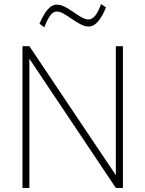

<svg xmlns="http://www.w3.org/2000/svg" viewBox="-20 -928 718 948"><path d="M91 0V-700H125L552 -63V-700H587V0H552L125 -638V0ZM199 -793 175 -811Q184 -833 196.5 -854.5Q209 -876 225 -890.5Q241 -905 260 -905Q280 -905 301 -894Q322 -883 342.5 -868.5Q363 -854 382 -843Q401 -832 417 -832Q434 -832 449.5 -850Q465 -868 479 -908L503 -892Q487 -849 465 -823Q443 -797 417 -797Q399 -797 378 -808Q357 -819 335.5 -834Q314 -849 295 -860Q276 -871 262 -871Q240 -871 225 -847.5Q210 -824 199 -793Z"/></svg>

Font: Zen Kaku Gothic New Light
Style: Regular
Weight: 300
Designer: Yoshimichi Ohira
Foundry: Positype
Version: Version 1.002